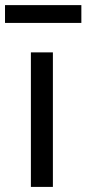

<svg xmlns="http://www.w3.org/2000/svg" viewBox="-50 -734 340 754"><path d="M157.7 0H71.3V-528.3H157.7ZM269.5 -644H-30.3V-713.9H269.5Z"/></svg>

Font: RobotoCondensed-Regular
Style: Regular
Weight: 400
Designer: Google
Version: Version 2.001201; 2014